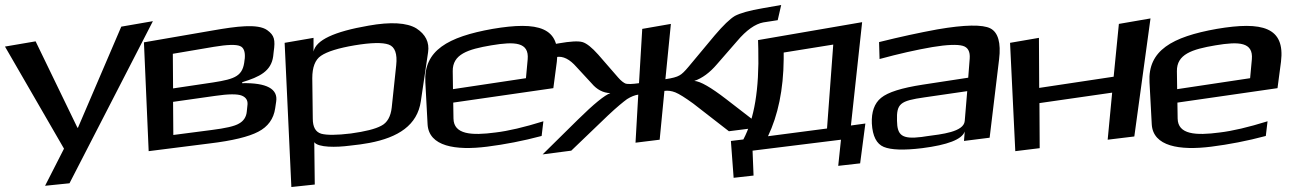

<svg xmlns="http://www.w3.org/2000/svg" viewBox="-165 -573 5240 771"><path d="M449 -488 322 -466 148 -60H146L-22 -407L-145 -386L92 24L16 173L114 163Z M932 -347 934 -365C941 -413 937 -431 908 -452C870 -479 783 -467 691 -451L413 -403L432 34L677 3C769 -8 834 -24 872 -44C911 -64 934 -96 940 -138L944 -165C952 -216 906 -241 807 -239L808 -243C877 -264 924 -287 932 -347ZM691 -242 530 -218 529 -357 694 -385C748 -394 783 -395 799 -388C814 -382 820 -365 818 -339L817 -332C811 -268 781 -256 691 -242ZM826 -125C824 -103 813 -87 795 -77C777 -66 740 -58 685 -51L531 -31L530 -164L699 -188C753 -196 789 -196 806 -189C823 -182 830 -170 829 -154Z M1239 12C1270 9 1296 5 1318 1C1434 -21 1511 -70 1525 -167L1554 -363C1560 -403 1544 -435 1507 -459C1469 -482 1404 -486 1315 -470C1176 -446 1104 -412 1094 -366V-421L978 -401L1005 178L1099 168L1097 -2C1113 20 1186 19 1239 12ZM1408 -141C1404 -105 1390 -80 1366 -68C1342 -55 1302 -45 1244 -37C1187 -30 1147 -30 1125 -36C1102 -43 1091 -63 1091 -97L1089 -259C1089 -302 1100 -333 1124 -349C1149 -366 1194 -380 1259 -391C1325 -402 1371 -403 1396 -394C1421 -385 1431 -357 1426 -311Z M1813 -457C1633 -425 1536 -370 1543 -243L1552 -74C1557 15 1664 32 1791 16C1862 7 1935 -7 2010 -27L2017 -86C1940 -62 1876 -47 1825 -41C1728 -28 1657 -33 1656 -97L1655 -161L2057 -219L2071 -325C2088 -464 1996 -488 1813 -457ZM1808 -391C1903 -407 1960 -404 1954 -335L1947 -259L1654 -215L1653 -287C1652 -355 1713 -375 1808 -391Z M2401 -239C2374 -235 2357 -235 2348 -237C2340 -240 2329 -248 2317 -262L2237 -354C2212 -382 2191 -399 2174 -404C2157 -409 2125 -407 2079 -399L2017 -388L2020 -336L2069 -344C2096 -349 2123 -335 2150 -304L2211 -238C2232 -213 2257 -200 2286 -199C2263 -191 2219 -155 2156 -93L2014 47L2129 32L2277 -110C2312 -143 2338 -164 2353 -175C2369 -185 2384 -191 2398 -193L2387 0L2484 -12L2503 -208C2517 -210 2532 -208 2547 -202C2562 -196 2586 -181 2619 -157L2762 -46L2896 -63L2751 -175C2690 -222 2647 -247 2623 -248C2655 -259 2685 -281 2714 -315L2795 -408C2832 -452 2868 -477 2900 -483L2958 -492L2972 -553L2898 -540C2844 -531 2807 -520 2786 -509C2766 -497 2739 -471 2705 -431L2600 -305C2585 -287 2573 -275 2563 -270C2553 -264 2535 -259 2507 -255L2529 -477L2414 -457Z M3156 -57 2919 -26C2959 -110 2981 -213 2982 -336V-362L3181 -394ZM2880 -376C2884 -214 2864 -96 2820 -13L2770 -7L2781 141L2861 132L2857 32L3212 -12L3201 93L3289 83L3310 -77L3252 -69L3297 -484L2879 -412Z M3809 -20 3847 -335C3855 -401 3843 -443 3812 -459C3781 -475 3709 -474 3599 -455C3528 -442 3449 -425 3365 -404L3367 -336C3444 -357 3515 -373 3579 -384C3639 -394 3680 -395 3701 -389C3722 -383 3731 -366 3729 -338L3723 -261L3540 -233C3456 -220 3401 -203 3373 -180C3346 -158 3334 -123 3336 -77C3339 -26 3355 5 3384 17C3413 29 3464 31 3538 22C3640 9 3698 -13 3709 -45L3706 -7ZM3437 -88C3435 -157 3449 -168 3547 -182L3719 -207L3709 -87C3705 -43 3616 -34 3556 -26L3536 -23C3456 -13 3438 -30 3437 -88Z M4390 -25 4455 -499 4328 -477 4307 -265 4008 -220 4007 -421 3891 -401 3912 34 4010 22 4009 -159 4301 -201 4283 -12Z M4721 -457C4541 -425 4444 -370 4451 -243L4460 -74C4465 15 4572 32 4699 16C4770 7 4843 -7 4918 -27L4925 -86C4848 -62 4784 -47 4733 -41C4636 -28 4565 -33 4564 -97L4563 -161L4965 -219L4979 -325C4996 -464 4904 -488 4721 -457ZM4716 -391C4811 -407 4868 -404 4862 -335L4855 -259L4562 -215L4561 -287C4560 -355 4621 -375 4716 -391Z"/></svg>

Font: Gamestation Warped
Style: Regular
Weight: 400
Designer: Jonas Hecksher
Foundry: Jonas Hecksher, Playtypeª, e-types AS
Version: Version 1.003